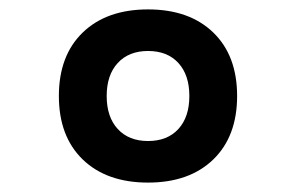

<svg xmlns="http://www.w3.org/2000/svg" viewBox="-20 -723 626 406"><path d="M293 -336.9Q205.6 -336.9 155 -385.7Q104.5 -434.6 104.5 -520Q104.5 -605.5 155 -654.3Q205.6 -703.1 293 -703.1Q380.4 -703.1 430.9 -654.3Q481.4 -605.5 481.4 -520Q481.4 -434.6 430.9 -385.7Q380.4 -336.9 293 -336.9ZM293 -424.8Q334 -424.8 357.2 -450.2Q380.4 -475.6 380.4 -520Q380.4 -564.5 357.2 -589.8Q334 -615.2 293 -615.2Q252.4 -615.2 229 -589.8Q205.6 -564.5 205.6 -520Q205.6 -475.6 229 -450.2Q252.4 -424.8 293 -424.8Z"/></svg>

Font: Cascadia Mono Medium
Style: Regular
Weight: 500
Monospace: yes
Designer: Aaron Bell
Foundry: Saja Typeworks
Version: Version 2407.024